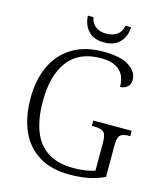

<svg xmlns="http://www.w3.org/2000/svg" viewBox="-131 -998 944 1105"><g transform="rotate(15 341.0 -445.5)"><path d="M388 10Q277 10 203.5 -36Q130 -82 94 -164.5Q58 -247 58 -358Q58 -469 97.5 -551.5Q137 -634 212 -679Q287 -724 394 -724Q502 -724 550.5 -690Q599 -656 599 -610Q599 -583 581.5 -568Q564 -553 539 -553Q539 -590 525.5 -619.5Q512 -649 479.5 -666.5Q447 -684 390 -684Q261 -684 196 -598.5Q131 -513 131 -358Q131 -256 158.5 -183Q186 -110 245.5 -71Q305 -32 402 -32Q436 -32 470 -37Q504 -42 527 -51V-217Q527 -268 509.5 -281Q492 -294 457 -294H440V-326H669V-294H658Q625 -294 610 -280.5Q595 -267 595 -215V-31Q549 -10 500 0Q451 10 388 10ZM382 -776Q320 -776 288 -812Q256 -848 254 -901H287Q295 -863 320 -845.5Q345 -828 382 -828Q419 -828 445 -845.5Q471 -863 478 -901H511Q510 -848 477.5 -812Q445 -776 382 -776Z"/></g></svg>

Font: Noto Serif Myanmar Light
Style: Regular
Weight: 300
Designer: Ben Mitchell and the Monotype Design Team
Foundry: Monotype Imaging Inc.
Version: Version 2.106; ttfautohint (v1.8.4.7-5d5b)